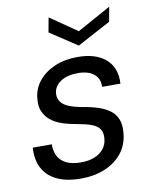

<svg xmlns="http://www.w3.org/2000/svg" viewBox="-83 -782 672 855"><g transform="rotate(-10 253.0 -354.0)"><path d="M215 12Q148 12 104.5 -9.5Q61 -31 41.5 -70Q22 -109 26 -161H112Q111 -134 121.5 -110.5Q132 -87 158 -73Q184 -59 227 -59Q262 -59 288 -69.5Q314 -80 329.5 -99.5Q345 -119 347 -145Q350 -173 338 -189.5Q326 -206 300.5 -215Q275 -224 239 -230Q203 -236 173 -246Q143 -256 122 -273Q101 -290 90.5 -314.5Q80 -339 84 -373Q88 -417 115.5 -451Q143 -485 188.5 -504.5Q234 -524 292 -524Q374 -524 419 -485Q464 -446 460 -374H377Q379 -411 353.5 -432Q328 -453 281 -453Q232 -453 202.5 -433Q173 -413 170 -382Q168 -361 178.5 -344.5Q189 -328 214 -317.5Q239 -307 278 -300Q316 -294 346 -284Q376 -274 397.5 -258Q419 -242 429 -216.5Q439 -191 435 -154Q430 -102 400.5 -65Q371 -28 323 -8Q275 12 215 12ZM470 -720 458 -654 307 -573 184 -654 196 -720 318 -636Z"/></g></svg>

Font: DM Sans 12pt
Style: Italic
Weight: 400
Italic angle: -10°
Version: Version 4.004;gftools[0.9.30]